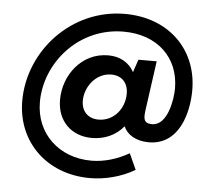

<svg xmlns="http://www.w3.org/2000/svg" viewBox="-53 -716 981 885"><g transform="rotate(5 437.0 -274.0)"><path d="M394 110C462 110 537 92 601.5 54L568 -20C513.5 11 454 29.5 394 29.5C242.5 29.5 134.5 -75 134.5 -219C134.5 -402 284 -576 491 -576C647.5 -576 749.5 -478.5 749.5 -335C749.5 -285 730 -162.5 658.5 -162.5C631.5 -162.5 620.5 -172 620.5 -198.5C620.5 -206 621.5 -213.5 622.5 -223L654.5 -453H570L550 -394C526 -437 485 -461 430 -461C307 -461 226 -352 226 -238C226 -140 291.5 -75 387.5 -75C442 -75 496.5 -96 533.5 -142C548 -105.5 590 -78 650 -78C791.5 -78 829.5 -231 829.5 -334.5C829.5 -522.5 693 -658 490 -658C243 -658 53 -449.5 53 -218C53 -28 195 110 394 110ZM331 -243C331 -306 380 -374 452 -374C500 -374 530 -342.5 530 -292.5C530 -221 479.5 -162 410.5 -162C362 -162 331 -193.5 331 -243Z"/></g></svg>

Font: HK Grotesk SemiBold
Style: Italic
Weight: 600
Italic angle: -16°
Designer: Alfredo Marco Pradil
Foundry: Hanken Design Co.
Version: Version 3.001;FEAKit 1.0